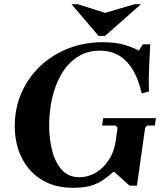

<svg xmlns="http://www.w3.org/2000/svg" viewBox="-20 -880 768 910"><path d="M469 -320H719L714 -285H678L668 -275L629 0H594L522 -65H517Q492 -43 467 -26Q442 -9 409.5 0.5Q377 10 327 10H326Q239 10 177.5 -28Q116 -66 83 -132Q50 -198 50 -283Q50 -368 82 -440.5Q114 -513 170.5 -566.5Q227 -620 303 -650Q379 -680 467 -680Q529 -680 571.5 -667Q614 -654 638 -640L657 -670H692Q689 -619 686.5 -556.5Q684 -494 686 -447L652 -437Q634 -513 604.5 -557Q575 -601 537.5 -620.5Q500 -640 455 -640Q394 -640 348.5 -611Q303 -582 273 -532Q243 -482 228 -418.5Q213 -355 213 -286Q213 -221 227.5 -165Q242 -109 273.5 -74.5Q305 -40 357 -40Q397 -40 434 -61.5Q471 -83 497 -124Q523 -165 530 -222L537 -275L527 -285H464ZM618 -860H648L478 -710H447L319 -860H349L478 -819Z"/></svg>

Font: Brygada 1918
Style: Italic
Weight: 400
Italic angle: -8°
Designer: Mateusz Machalski | Borys Kosmynka | Przemek Hoffer
Foundry: NIEPODLEGLA 2018
Version: Version 3.006